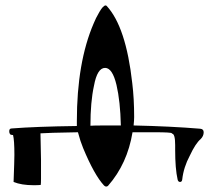

<svg xmlns="http://www.w3.org/2000/svg" viewBox="-20 -487 791 707"><path d="M104 195Q59 195 30 183Q33 102 33 83Q33 29 28 10H25Q14 10 14 -4Q14 -14 23 -14Q112 -21 263 -23Q263 -23 263 -41Q263 -257 325 -401Q332 -419 346 -443Q360 -467 369 -467Q371 -467 373 -465Q444 -388 467 -181Q474 -124 474 -56Q474 -45 472 -25Q609 -22 717 -13Q730 -12 730 0Q730 14 719 25Q700 41 679 86Q656 129 651 174Q650 183 643 183Q636 183 634 174Q625 134 625 66V47Q625 5 613 5V4Q613 0 549 0H468Q449 116 378 197Q375 200 371 200Q367 200 363 196Q327 157 286 58Q276 34 267 0Q152 2 129 4Q129 19 130 52Q131 85 131 101V171Q131 188 130 194Q122 195 104 195ZM367 -237Q338 -237 326 -171Q313 -112 313 -24Q322 -25 370 -25H425Q423 -114 409 -174Q394 -237 367 -237Z"/></svg>

Font: Ponomar Unicode TT
Style: Regular
Weight: 400
Designer: Vladislav V. Dorosh, Yuri A.W. Shardt, Nikita Simmons, Aleksandr Andreev
Foundry: Ponomar Project
Version: 1.1